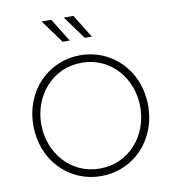

<svg xmlns="http://www.w3.org/2000/svg" viewBox="-105 -1099 1094 1203"><g transform="rotate(-10 442.0 -497.5)"><path d="M442 12C643 12 807 -147 807 -373C807 -598 642 -757 442 -757C242 -757 77 -599 77 -373C77 -147 241 12 442 12ZM127 -373C127 -552 254 -709 442 -709C631 -709 757 -552 757 -373C757 -191 629 -36 442 -36C255 -36 127 -191 127 -373ZM241 -1007 349 -859H394L302 -1007ZM382 -1007 490 -859H535L443 -1007Z"/></g></svg>

Font: Mluvka ExtraLight
Style: Regular
Weight: 200
Designer: Modified by Jiří Krblich, Original typeface by Gumpita Rahayu
Foundry: Gumpita Rahayu & Jiří Krblich
Version: Version 2.000;Glyphs 3.1.1 (3134)